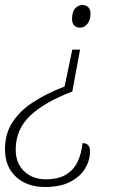

<svg xmlns="http://www.w3.org/2000/svg" viewBox="-26 -562 496 770"><path d="M295 -451Q281 -451 272 -459.5Q263 -468 263 -486Q263 -516 276 -529Q289 -542 304 -542Q318 -542 327.5 -533.5Q337 -525 337 -507Q337 -483 325 -467Q313 -451 295 -451ZM155 188Q83 188 38.5 147.5Q-6 107 -6 36Q-6 -25 23.5 -71Q53 -117 106.5 -152Q160 -187 233 -215L264 -363H295L264 -195Q153 -153 95 -98Q37 -43 37 38Q37 93 71 125Q105 157 157 157Q209 157 240 137.5Q271 118 286 85Q301 52 305 12Q335 12 335 45Q335 81 315.5 113.5Q296 146 256 167Q216 188 155 188Z"/></svg>

Font: Noto Serif ExtraLight
Style: Italic
Weight: 200
Italic angle: -12°
Designer: Monotype Design Team
Foundry: Monotype Imaging Inc.
Version: Version 2.014; ttfautohint (v1.8.4.7-5d5b)